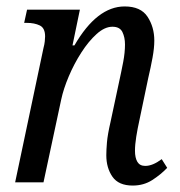

<svg xmlns="http://www.w3.org/2000/svg" viewBox="-20 -566 559 596"><path d="M392 10Q348 10 329 -17.5Q310 -45 310 -84Q310 -100 312 -124Q314 -148 323 -187L348 -304Q357 -345 362.5 -374Q368 -403 368 -428Q368 -450 360 -466.5Q352 -483 329 -483Q305 -483 280 -460.5Q255 -438 232.5 -403Q210 -368 193.5 -329Q177 -290 170 -257L115 0H27L115 -417Q118 -428 119 -437.5Q120 -447 120 -453Q120 -479 103.5 -487Q87 -495 63 -495H55L64 -536H228L205 -425H211Q281 -546 367 -546Q417 -546 438 -514Q459 -482 459 -440Q459 -417 453.5 -387Q448 -357 440 -323L413 -194Q407 -167 403 -142Q399 -117 399 -98Q399 -76 406.5 -63.5Q414 -51 431 -51Q454 -51 482 -72L499 -45Q479 -24 452.5 -7Q426 10 392 10Z"/></svg>

Font: Noto Serif Condensed
Style: Italic
Weight: 400
Width: 3
Italic angle: -12°
Designer: Monotype Design Team
Foundry: Monotype Imaging Inc.
Version: Version 2.014; ttfautohint (v1.8.4.7-5d5b)